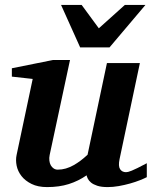

<svg xmlns="http://www.w3.org/2000/svg" viewBox="-20 -742 614 774"><path d="M571.8 -27.8Q561.5 -22.5 543.7 -15.4Q525.9 -8.3 504.2 -2.2Q482.4 3.9 459 8.1Q435.5 12.2 414.1 12.2Q388.2 12.2 372.1 6.8Q356 1.5 346.9 -6.1Q337.9 -13.7 334 -21.7Q330.1 -29.8 329.1 -35.2Q295.9 -12.2 257.3 0Q218.8 12.2 169.9 12.2Q132.8 12.2 107.2 -0.5Q81.5 -13.2 66.7 -32.2Q51.8 -51.3 47.1 -74Q42.5 -96.7 46.9 -117.2L111.8 -423.8L27.8 -433.1V-466.8L192.9 -500H262.2L180.2 -117.2Q177.7 -105.5 179 -94.7Q180.2 -84 184.6 -75.9Q189 -67.9 196.3 -63Q203.6 -58.1 212.9 -58.1Q229.5 -58.1 245.4 -62.7Q261.2 -67.4 276.1 -75.7Q291 -84 305.2 -94.7Q319.3 -105.5 333 -118.2L411.1 -487.8H543.9L461.9 -100.1Q456.1 -72.3 464.1 -60.1Q472.2 -47.9 487.8 -47.9Q491.7 -47.9 496.8 -49.1Q502 -50.3 511 -54Q520 -57.6 534.4 -64.7Q548.8 -71.8 571.8 -84ZM421.4 -550.8H303.2L226.1 -722.2H309.1L378.4 -627.9L483.4 -722.2H566.4Z"/></svg>

Font: Charis SIL Afr
Style: Bold Italic
Weight: 700
Italic angle: -11°
Foundry: SIL International
Version: Version 5.000